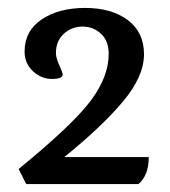

<svg xmlns="http://www.w3.org/2000/svg" viewBox="-20 -752 428 484"><path d="M254 -616Q254 -649 234.5 -667Q215 -685 188 -685Q161 -685 141 -667Q121 -649 121 -618Q121 -606 129.5 -587.5Q138 -569 138 -564Q138 -553 111 -553Q84 -553 63 -572.5Q42 -592 42 -622Q42 -674 85 -703Q128 -732 194.5 -732Q261 -732 302 -701.5Q343 -671 343 -615Q343 -559 289.5 -495.5Q236 -432 142 -356H355Q355 -310 329 -288H46L27 -326Q164 -438 209 -498.5Q254 -559 254 -616Z"/></svg>

Font: Gabriela
Style: Regular
Weight: 400
Designer: Eduardo Rodriguez Tunni
Foundry: Eduardo Rodriguez Tunni
Version: Version 1.003